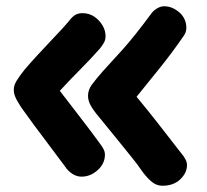

<svg xmlns="http://www.w3.org/2000/svg" viewBox="-20 -606 661 613"><path d="M499 -13Q478 -13 461 -28.5Q444 -44 429 -66Q422 -77 403.5 -100Q385 -123 364 -149Q343 -175 325 -197Q307 -219 299 -229Q280 -251 270.5 -267.5Q261 -284 261 -300Q261 -319 273.5 -336Q286 -353 307 -377Q334 -406 372.5 -449Q411 -492 464 -564Q471 -573 482 -579.5Q493 -586 504 -586Q530 -586 552.5 -566.5Q575 -547 575 -516Q575 -509 572 -501.5Q569 -494 562 -485Q531 -440 493.5 -393Q456 -346 416 -297Q451 -255 486.5 -209.5Q522 -164 560 -115Q567 -107 572 -97.5Q577 -88 577 -79Q577 -54 555.5 -33.5Q534 -13 499 -13ZM240 -42Q225 -42 211 -51Q197 -60 188 -74Q163 -108 137.5 -141.5Q112 -175 89.5 -205.5Q67 -236 50 -260Q45 -267 34.5 -285Q24 -303 24 -319Q24 -334 33.5 -349Q43 -364 58 -383Q75 -403 96 -426Q117 -449 138 -471Q159 -493 176 -511.5Q193 -530 201 -540Q211 -553 220.5 -558.5Q230 -564 243 -564Q265 -564 281.5 -552.5Q298 -541 307.5 -524.5Q317 -508 317 -491Q317 -479 312 -470Q307 -461 299 -451Q268 -416 235 -383Q202 -350 171 -316Q203 -274 236 -231.5Q269 -189 301 -145Q307 -137 311 -129Q315 -121 315 -112Q315 -84 292 -63Q269 -42 240 -42Z"/></svg>

Font: Playpen Sans
Style: Bold
Weight: 700
Designer: Laura Meseguer, Veronika Burian, José Scaglione
Foundry: TypeTogether
Version: Version 1.001